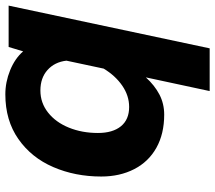

<svg xmlns="http://www.w3.org/2000/svg" viewBox="-62 -546 786 701"><g transform="rotate(-90 330.5 -195.0)"><path d="M494 -503 510 -556H661L505 178H349L399 -55Q370 -23 336.5 -5.5Q303 12 263 12Q193 12 142 -16.5Q91 -45 64 -97.5Q37 -150 37 -218Q37 -313 71.5 -393Q106 -473 174 -520.5Q242 -568 337 -568Q382 -568 425 -550.5Q468 -533 494 -503ZM291 -116Q332 -116 368.5 -141Q405 -166 431 -209L460 -345Q455 -388 426 -414Q397 -440 351 -440Q306 -440 270.5 -412Q235 -384 215.5 -336Q196 -288 196 -230Q196 -176 220.5 -146Q245 -116 291 -116Z"/></g></svg>

Font: Azeret Mono
Style: Bold Italic
Weight: 700
Italic angle: -12°
Designer: Martin Vácha
Foundry: Displaay
Version: Version 1.000; Glyphs 3.0.3, build 3074